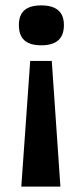

<svg xmlns="http://www.w3.org/2000/svg" viewBox="-20 -559 307 712"><path d="M92 -333H172L204 133H59ZM133 -539Q217 -539 217 -466Q217 -428 196 -409.5Q175 -391 133 -391Q91 -391 70.5 -409.5Q50 -428 50 -466Q50 -503 70.5 -521Q91 -539 133 -539Z"/></svg>

Font: Bricolage Grotesque 36pt SemiBold
Style: Regular
Weight: 600
Designer: Mathieu Triay
Foundry: Atelier Triay
Version: Version 1.001;gftools[0.9.33.dev8+g029e19f]